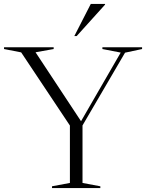

<svg xmlns="http://www.w3.org/2000/svg" viewBox="-30 -955 743 975"><path d="M77.5 -689 -9.5 -706V-715H242.5V-706L150.5 -689.5L381.5 -339.5L583 -688L490 -706V-715H691.5V-706L605 -687.5L389 -318V-26L479.5 -9V0H234V-9L325 -26V-317.5ZM347.5 -772 431 -935H503.5V-931.5L359.5 -772Z"/></svg>

Font: Newsreader 72pt Light
Style: Regular
Weight: 300
Designer: Hugues Gentile
Foundry: Production Type
Version: Version 1.003; ttfautohint (v1.8.3)